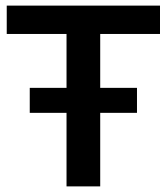

<svg xmlns="http://www.w3.org/2000/svg" viewBox="-20 -664 593 684"><path d="M217 -543H4V-644H550V-543H337V0H217ZM86 -351H468V-262H86Z"/></svg>

Font: Montserrat Ace
Style: Bold
Weight: 600
Designer: Julieta Ulanovsky
Foundry: Julieta Ulanovsky
Version: Version 1